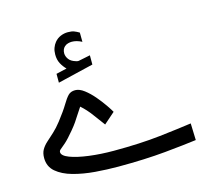

<svg xmlns="http://www.w3.org/2000/svg" viewBox="-103 -838 1057 960"><g transform="rotate(-15 426.0 -357.5)"><path d="M272 -541.5Q256.3 -557.1 245.8 -576.9Q235.4 -596.7 235.4 -623.5Q235.4 -642.6 241 -657.7Q246.6 -672.9 255.9 -684.1Q268.6 -699.7 286.9 -707.5Q305.2 -715.3 324.7 -715.3Q344.7 -715.3 356.9 -710.7Q369.1 -706.1 382.8 -697.8L383.3 -649.9Q356.4 -664.1 331.5 -664.1Q322.8 -664.1 312.3 -661.4Q301.8 -658.7 293.9 -651.4Q280.3 -639.2 280.3 -617.2Q280.8 -601.1 291.7 -586.4Q302.7 -571.8 326.7 -564.9Q329.1 -564.5 331.5 -563.5Q334 -562.5 337.4 -562.5Q340.3 -562.5 342.3 -563L401.9 -575.2V-527.3L216.8 -482.9V-528.8ZM386.2 -221.2Q366.2 -247.6 341.8 -281Q317.4 -314.5 288.6 -339.8Q272.9 -316.9 263.2 -301.3Q253.4 -285.6 243.4 -271Q233.4 -256.3 216.3 -235.8Q185.5 -198.7 167 -182.4Q148.4 -166 140.4 -159.9Q132.3 -153.8 132.3 -146Q132.3 -127 169.7 -112.8Q207 -98.6 266.8 -90.8Q326.7 -83 394.5 -83Q531.7 -83 634.3 -94.7Q736.8 -106.4 800.8 -115.7L803.7 -28.8Q746.1 -21 640.1 -10.7Q534.2 -0.5 395.5 -0.5Q337.9 -0.5 276.9 -5.4Q215.8 -10.3 163.8 -24.7Q111.8 -39.1 79.8 -66.4Q47.9 -93.8 47.9 -138.2Q47.9 -163.6 57.9 -180.9Q67.9 -198.2 85 -213.6Q102.1 -229 123 -248Q144 -267.1 166 -295.4Q201.2 -340.8 218.3 -369.6Q235.4 -398.4 248.8 -412.1Q262.2 -425.8 285.2 -425.8Q307.1 -425.8 331.8 -407Q356.4 -388.2 379.4 -361.1Q402.3 -334 419.4 -309.1Q436.5 -284.2 443.4 -271.5Z"/></g></svg>

Font: Vazir FD-UI
Style: Regular-FD-UI
Weight: 400
Designer: Saber Rastikerdar
Foundry: Saber Rastikerdar
Version: Version 30.1.0